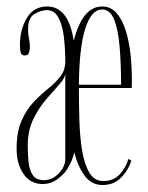

<svg xmlns="http://www.w3.org/2000/svg" viewBox="-20 -546 446 578"><path d="M108 8Q72 8 51 -22Q30 -52 30 -98Q30 -149 44.8 -182.5Q59.5 -216 81.2 -238.8Q103 -261.5 125 -279.2Q147 -297 161.8 -316Q176.5 -335 176.5 -361Q176.5 -401.5 172 -436.8Q167.5 -472 155.5 -493.8Q143.5 -515.5 121 -515.5Q104 -515.5 84.2 -504.2Q64.5 -493 64.5 -457.5Q64.5 -442.5 67.2 -430.2Q70 -418 70 -406.5Q70 -395 67.2 -387Q64.5 -379 54.5 -379Q45 -379 42.5 -387.5Q40 -396 40 -411Q40 -457 60.8 -491.8Q81.5 -526.5 122 -526.5Q186 -526.5 202 -423.5Q228.5 -526.5 287.5 -526.5Q314 -526.5 331.5 -506Q349 -485.5 359 -452.5Q369 -419.5 373 -381.5Q377 -343.5 377 -308.5Q377 -301.5 377 -294.8Q377 -288 376.5 -281H217.5V-278Q217.5 -231.5 219 -182.8Q220.5 -134 227.2 -92.8Q234 -51.5 249 -26.2Q264 -1 291 -1Q322.5 -1 341.2 -22Q360 -43 366.5 -67.5L375.5 -62.5Q365.5 -32 343.8 -10.5Q322 11 289 11Q255.5 11 235 -16.8Q214.5 -44.5 203.5 -87.5Q198.5 -62.5 182 -36.5Q175 -24 154.8 -8Q134.5 8 108 8ZM287.5 -517.5Q255 -517.5 236.8 -460.2Q218.5 -403 217.5 -291H344.5Q344.5 -355.5 340 -406.8Q335.5 -458 323.2 -487.8Q311 -517.5 287.5 -517.5ZM112.5 -3.5Q137.5 -3.5 157 -24.2Q176.5 -45 176.5 -66.5V-324.5Q175.5 -310.5 158.2 -291.5Q141 -272.5 119 -247Q97 -221.5 80.2 -187Q63.5 -152.5 63.5 -107.5Q63.5 -83.5 65.8 -59.5Q68 -35.5 78.2 -19.5Q88.5 -3.5 112.5 -3.5Z"/></svg>

Font: Imbue 100pt Thin
Style: Regular
Weight: 100
Designer: Tyler Finck
Foundry: Etcetera Type Company
Version: Version 1.102; ttfautohint (v1.8.3)